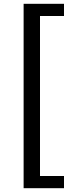

<svg xmlns="http://www.w3.org/2000/svg" viewBox="-20 -817 396 1008"><path d="M104 171H316V107H190V-733H316V-797H104Z"/></svg>

Font: Noto Sans TC Medium
Style: Regular
Weight: 500
Designer: Ryoko NISHIZUKA 西塚涼子 (kana, bopomofo & ideographs); Paul D. Hunt (Latin, Greek & Cyrillic); Sandoll Communications 산돌커뮤니
Foundry: Adobe
Version: Version 2.004;hotconv 1.0.118;makeotfexe 2.5.65603